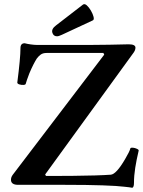

<svg xmlns="http://www.w3.org/2000/svg" viewBox="-20 -876 677 910"><path d="M607 14Q601 13 591.5 11.5Q582 10 569 9Q538 5 466.5 2.5Q395 0 285 0H66Q32 0 32 -24Q32 -36 40 -47L474 -617L470 -625H201Q183 -625 172.5 -617Q162 -609 154 -598Q147 -587 138 -569.5Q129 -552 119 -528Q106 -494 102 -479Q101 -474 91 -473.5Q81 -473 71.5 -476Q62 -479 62 -485Q77 -601 77 -648Q77 -671 97 -671Q108 -668 125.5 -665.5Q143 -663 156 -663H404Q451 -663 497.5 -664Q544 -665 590 -666Q622 -666 622 -650Q622 -637 610 -622L194 -49L198 -42Q261 -42 321 -42.5Q381 -43 429.5 -44.5Q478 -46 505 -48Q531 -50 573 -122Q583 -139 589.5 -152Q596 -165 598 -173Q600 -177 610 -176Q620 -175 629.5 -170.5Q639 -166 637 -161Q627 -119 621 -81Q615 -43 615 -9Q615 11 607 14ZM250 -704Q233 -704 228 -721.5Q223 -739 246 -756L373 -854Q381 -860 391.5 -850.5Q402 -841 411 -825.5Q420 -810 423.5 -796Q427 -782 419 -779L273 -711Q266 -708 260.5 -706Q255 -704 250 -704Z"/></svg>

Font: Junicode
Style: Bold
Weight: 700
Designer: Peter S. Baker
Version: Version 2.100; ttfautohint (v1.8.4)